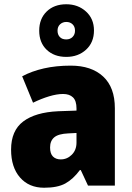

<svg xmlns="http://www.w3.org/2000/svg" viewBox="-20 -871 618 901"><path d="M312 -563Q409 -563 464 -512Q519 -461 519 -363V0H393L359 -73H355Q323 -30 286.5 -10Q250 10 187 10Q116 10 74 -38Q32 -86 32 -169Q32 -258 89 -301Q146 -344 253 -349L339 -352V-362Q339 -398 322.5 -414Q306 -430 276 -430Q247 -430 210.5 -419Q174 -408 135 -389L84 -513Q129 -537 186 -550Q243 -563 312 -563ZM300 -245Q254 -243 234.5 -226.5Q215 -210 215 -179Q215 -150 228.5 -136.5Q242 -123 265 -123Q295 -123 317 -145Q339 -167 339 -202V-247ZM291 -604Q234 -604 199 -637.5Q164 -671 164 -727Q164 -783 199 -817Q234 -851 291 -851Q346 -851 383.5 -817Q421 -783 421 -728Q421 -672 384 -638Q347 -604 291 -604ZM291 -686Q309 -686 320.5 -697.5Q332 -709 332 -727Q332 -746 320.5 -757Q309 -768 291 -768Q274 -768 262 -757Q250 -746 250 -727Q250 -709 260.5 -697.5Q271 -686 291 -686Z"/></svg>

Font: Noto Sans Bengali SemiCondensed Black
Style: Regular
Weight: 900
Width: 4
Designer: Joana Ranito - Universal Thirst; Jelle Bosma - Monotype Design Team
Foundry: Universal Thirst ehf.
Version: Version 3.000; ttfautohint (v1.8.4.7-5d5b)